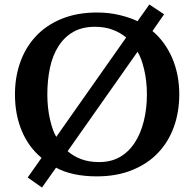

<svg xmlns="http://www.w3.org/2000/svg" viewBox="-20 -773 870 860"><path d="M47 -350Q47 -428 71 -495Q95 -562 141.5 -611.5Q188 -661 257 -689Q326 -717 414 -717Q470 -717 518 -705Q566 -693 596 -678L649 -753L715 -709L663 -634Q720 -586 751.5 -512.5Q783 -439 783 -350Q783 -272 759 -205Q735 -138 688 -88.5Q641 -39 571.5 -11Q502 17 414 17Q303 17 231 -22L168 67L104 22L166 -66Q108 -114 77.5 -187Q47 -260 47 -350ZM638 -350Q638 -410 625.5 -462.5Q613 -515 596 -541L283 -96Q309 -73 344 -60Q379 -47 424 -47Q477 -47 516.5 -69.5Q556 -92 583 -133Q610 -174 624 -230Q638 -286 638 -350ZM192 -350Q192 -290 204 -238Q216 -186 232 -160L545 -605Q519 -627 484 -640Q449 -653 405 -653Q349 -653 309 -630.5Q269 -608 242.5 -567Q216 -526 204 -470Q192 -414 192 -350Z"/></svg>

Font: PT Serif Caption
Style: Semibold
Weight: 600
Designer: A.Korolkova, O.Umpeleva, V.Yefimov
Foundry: ParaType Ltd
Version: Version 1.00;May 2, 2020;FontCreator 12.0.0.2544 64-bit